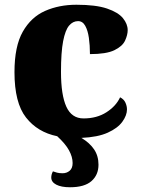

<svg xmlns="http://www.w3.org/2000/svg" viewBox="-20 -571 593 809"><path d="M275 218Q238 218 217 207Q196 196 196 177Q196 164 203 151Q211 154 220.5 156.5Q230 159 244 159Q261 159 273.5 148.5Q286 138 286 116Q286 90 270.5 62Q255 34 221 3Q138 -14 89.5 -76Q41 -138 41 -267Q41 -376 76 -437.5Q111 -499 170 -525Q229 -551 302 -551Q384 -551 431 -535Q478 -519 498 -494.5Q518 -470 518 -444Q518 -424 507 -400Q496 -376 462 -359.5Q428 -343 359 -343Q359 -380 354.5 -411.5Q350 -443 339 -462.5Q328 -482 309 -482Q287 -482 271 -463Q255 -444 246 -397.5Q237 -351 237 -268Q237 -171 259.5 -121.5Q282 -72 332 -72Q388 -72 428.5 -98Q469 -124 486 -161Q502 -153 508.5 -138.5Q515 -124 515 -110Q515 -85 495.5 -58Q476 -31 434 -12Q392 7 323 10Q358 31 376.5 58.5Q395 86 395 123Q395 166 365.5 192Q336 218 275 218Z"/></svg>

Font: Noto Serif Black
Style: Regular
Weight: 900
Designer: Monotype Design Team
Foundry: Monotype Imaging Inc.
Version: Version 2.014; ttfautohint (v1.8.4.7-5d5b)